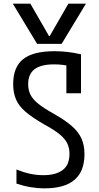

<svg xmlns="http://www.w3.org/2000/svg" viewBox="-20 -1020 540 1050"><path d="M50 -1000H146L248 -823H252L354 -1000H450L317 -780H183ZM224 10Q185 10 146.5 3.5Q108 -3 70 -16V-93Q107 -78 143 -70Q179 -62 217 -62Q285 -62 322.5 -90Q360 -118 360 -179Q360 -211 347.5 -236.5Q335 -262 305.5 -286Q276 -310 223 -339Q158 -376 120.5 -408Q83 -440 67.5 -476.5Q52 -513 52 -560Q52 -653 106.5 -696.5Q161 -740 278 -740Q313 -740 348.5 -736Q384 -732 423 -723V-510H343V-692L375 -656Q348 -662 324.5 -665Q301 -668 276 -668Q204 -668 169 -641.5Q134 -615 134 -559Q134 -528 146.5 -502.5Q159 -477 189.5 -452.5Q220 -428 272 -399Q336 -363 373 -330.5Q410 -298 426 -261.5Q442 -225 442 -177Q442 -83 387.5 -36.5Q333 10 224 10Z"/></svg>

Font: M PLUS Code Latin
Style: Regular
Weight: 400
Designer: Coji Morishita
Foundry: UNDERFOREST DESIGN
Version: Version 1.002; ttfautohint (v1.8.3)